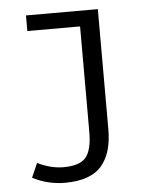

<svg xmlns="http://www.w3.org/2000/svg" viewBox="-52 -556 704 820"><g transform="rotate(-5 300.0 -146.5)"><path d="M193.8 216.8Q121.1 216.8 55.2 183.1L82 122.1Q139.2 149.9 192.9 149.9Q263.7 149.9 289.8 117.9Q315.9 85.9 315.9 9.8V-442.9H89.8V-509.8H397.9V2.9Q397.9 52.2 387.9 89.8Q377.9 127.4 355.2 156.7Q332.5 186 292 201.4Q251.5 216.8 193.8 216.8Z"/></g></svg>

Font: Office Code Pro D
Style: Regular
Weight: 400
Designer: Nathan Rutzky & Paul D. Hunt
Foundry: Adobe Systems Incorporated
Version: Version 1.004;PS 001.004;hotconv 1.0.70;makeotf.lib2.5.58329